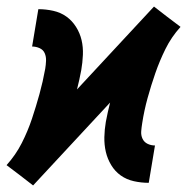

<svg xmlns="http://www.w3.org/2000/svg" viewBox="-48 -558 571 586"><path d="M53 8 13 -23 -28 -54Q0 -85 18.5 -121.5Q37 -158 49.5 -195.5Q62 -233 72.5 -271Q83 -309 90 -348Q92 -360 92.5 -372.5Q93 -385 88.5 -395.5Q84 -406 73 -411Q62 -416 50 -416L69 -530Q92 -530 114.5 -525Q137 -520 154.5 -507.5Q172 -495 184 -476Q196 -457 201 -435.5Q206 -414 205 -390.5Q204 -367 200 -344Q197 -329 194 -314.5Q191 -300 187 -285L422 -538L462 -507L503 -476Q475 -445 457 -408.5Q439 -372 426 -334.5Q413 -297 402.5 -259Q392 -221 386 -182Q384 -170 383 -157.5Q382 -145 387 -134.5Q392 -124 402.5 -119Q413 -114 425 -114L406 0Q383 0 360.5 -5Q338 -10 320.5 -22.5Q303 -35 291.5 -54Q280 -73 275 -94.5Q270 -116 270.5 -139.5Q271 -163 275 -186Q278 -201 281 -215.5Q284 -230 288 -245Z"/></svg>

Font: Iosevka Curly Slab HvObl
Style: Regular
Weight: 900
Italic angle: -9°
Monospace: yes
Designer: Belleve Invis
Foundry: Belleve Invis
Version: Version 11.1.0; ttfautohint (v1.8.3)